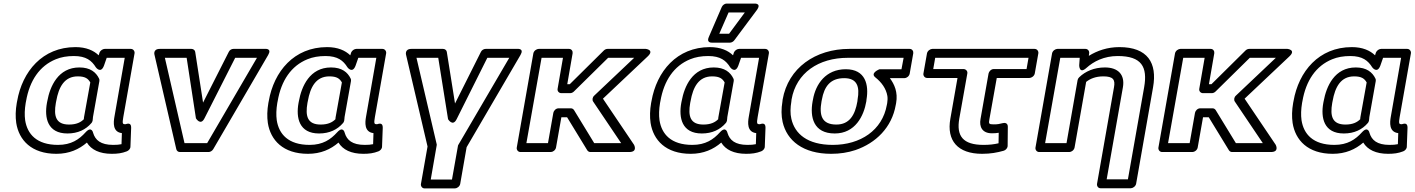

<svg xmlns="http://www.w3.org/2000/svg" viewBox="-20 -827 7928 1076"><path d="M394 -513C463 -513 494 -487 517 -450C517 -450 545 -411 563 -460L578 -503H679L621 -171C616 -142 610 -87 663 -81L661 -19C647 -16 634 -15 614 -15C544 -15 514 -42 502 -82C502 -82 494 -123 460 -86C423 -45 379 -15 305 -15C185 -15 133 -76 121 -153C117 -182 118 -214 124 -250L126 -260C146 -376 202 -458 293 -495C322 -507 356 -513 394 -513ZM76 -260 74 -250C67 -210 66 -172 71 -138C86 -42 156 35 296 35C368 35 423 10 467 -28C491 12 538 35 606 35C638 35 663 32 691 21C701 17 711 7 711 -5L715 -111C716 -143 691 -133 684 -131H680C667 -131 665 -136 671 -171L734 -528C736 -539 728 -553 713 -553H567C557 -553 543 -545 538 -533L533 -517C505 -544 463 -563 403 -563C218 -563 105 -427 76 -260ZM535 -387C518 -422 486 -449 425 -449C306 -449 260 -343 245 -260L243 -250C228 -167 246 -79 358 -79C417 -79 461 -101 492 -137C496 -141 498 -147 499 -151C501 -161 500 -167 501 -171L537 -373C538 -378 537 -384 535 -387ZM486 -365 451 -171C450 -166 450 -163 450 -159C433 -142 409 -129 367 -129C293 -129 280 -176 293 -250L295 -260C309 -340 341 -399 416 -399C458 -399 474 -386 486 -365Z M1126 -164 1298 -503H1420L1141 -25H1014L904 -503H1026L1078 -164C1078 -164 1104 -120 1126 -164ZM1118 -252 1074 -536C1073 -545 1064 -553 1053 -553H876C835 -553 846 -519 846 -519L968 9C970 18 978 25 988 25H1149C1158 25 1169 19 1175 9L1483 -519C1505 -557 1466 -553 1466 -553H1288C1278 -553 1267 -547 1262 -536Z M1804 -513C1873 -513 1904 -487 1927 -450C1927 -450 1955 -411 1973 -460L1988 -503H2089L2031 -171C2026 -142 2020 -87 2073 -81L2071 -19C2057 -16 2044 -15 2024 -15C1954 -15 1924 -42 1912 -82C1912 -82 1904 -123 1870 -86C1833 -45 1789 -15 1715 -15C1595 -15 1543 -76 1531 -153C1527 -182 1528 -214 1534 -250L1536 -260C1556 -376 1612 -458 1703 -495C1732 -507 1766 -513 1804 -513ZM1486 -260 1484 -250C1477 -210 1476 -172 1481 -138C1496 -42 1566 35 1706 35C1778 35 1833 10 1877 -28C1901 12 1948 35 2016 35C2048 35 2073 32 2101 21C2111 17 2121 7 2121 -5L2125 -111C2126 -143 2101 -133 2094 -131H2090C2077 -131 2075 -136 2081 -171L2144 -528C2146 -539 2138 -553 2123 -553H1977C1967 -553 1953 -545 1948 -533L1943 -517C1915 -544 1873 -563 1813 -563C1628 -563 1515 -427 1486 -260ZM1945 -387C1928 -422 1896 -449 1835 -449C1716 -449 1670 -343 1655 -260L1653 -250C1638 -167 1656 -79 1768 -79C1827 -79 1871 -101 1902 -137C1906 -141 1908 -147 1909 -151C1911 -161 1910 -167 1911 -171L1947 -373C1948 -378 1947 -384 1945 -387ZM1896 -365 1861 -171C1860 -166 1860 -163 1860 -159C1843 -142 1819 -129 1777 -129C1703 -129 1690 -176 1703 -250L1705 -260C1719 -340 1751 -399 1826 -399C1868 -399 1884 -386 1896 -365Z M2539 -159 2711 -503H2834L2549 -16C2547 -13 2546 -10 2546 -7L2513 179H2394L2427 -11C2428 -14 2428 -17 2427 -20L2314 -503H2436L2491 -159C2491 -159 2517 -115 2539 -159ZM2530 -247 2484 -536C2483 -545 2474 -553 2463 -553H2286C2245 -553 2256 -518 2256 -518L2376 -6L2339 204C2337 215 2345 229 2360 229H2529C2540 229 2556 219 2559 204L2595 -2L2897 -519C2919 -557 2880 -553 2880 -553H2702C2692 -553 2680 -547 2675 -536Z M3179 -220H3110C3095 -220 3083 -206 3081 -195L3051 -25H2930L3015 -503H3135L3105 -330C3102 -315 3114 -305 3125 -305H3176C3183 -305 3191 -309 3196 -314L3388 -503H3534L3310 -291C3300 -282 3298 -267 3304 -258L3461 -25H3310L3197 -210C3193 -216 3187 -220 3179 -220ZM3158 -170 3271 15C3275 21 3281 25 3289 25H3506C3556 25 3533 -16 3533 -16L3359 -274L3610 -511C3649 -548 3599 -553 3599 -553H3385C3378 -553 3370 -550 3364 -544L3173 -355H3159L3189 -528C3191 -539 3184 -553 3169 -553H2999C2988 -553 2972 -543 2969 -528L2876 0C2874 11 2882 25 2897 25H3067C3078 25 3093 15 3096 0L3126 -170Z M3949 -513C4018 -513 4049 -487 4072 -450C4072 -450 4100 -411 4118 -460L4133 -503H4234L4176 -171C4171 -142 4165 -87 4218 -81L4216 -19C4202 -16 4189 -15 4169 -15C4099 -15 4069 -42 4057 -82C4057 -82 4049 -123 4015 -86C3978 -45 3934 -15 3860 -15C3740 -15 3688 -76 3676 -153C3672 -182 3673 -214 3679 -250L3681 -260C3701 -376 3757 -458 3848 -495C3877 -507 3911 -513 3949 -513ZM3631 -260 3629 -250C3622 -210 3621 -172 3626 -138C3641 -42 3711 35 3851 35C3923 35 3978 10 4022 -28C4046 12 4093 35 4161 35C4193 35 4218 32 4246 21C4256 17 4266 7 4266 -5L4270 -111C4271 -143 4246 -133 4239 -131H4235C4222 -131 4220 -136 4226 -171L4289 -528C4291 -539 4283 -553 4268 -553H4122C4112 -553 4098 -545 4093 -533L4088 -517C4060 -544 4018 -563 3958 -563C3773 -563 3660 -427 3631 -260ZM4090 -387C4073 -422 4041 -449 3980 -449C3861 -449 3815 -343 3800 -260L3798 -250C3783 -167 3801 -79 3913 -79C3972 -79 4016 -101 4047 -137C4051 -141 4053 -147 4054 -151C4056 -161 4055 -167 4056 -171L4092 -373C4093 -378 4092 -384 4090 -387ZM4041 -365 4006 -171C4005 -166 4005 -163 4005 -159C3988 -142 3964 -129 3922 -129C3848 -129 3835 -176 3848 -250L3850 -260C3864 -340 3896 -399 3971 -399C4013 -399 4029 -386 4041 -365ZM4063 -757H4154L4066 -638H4011ZM4052 -807C4042 -807 4030 -799 4025 -788L3952 -619C3938 -587 3967 -588 3970 -588H4071C4079 -588 4089 -593 4095 -601L4221 -770C4251 -811 4206 -807 4206 -807Z M4647 -15C4505 -15 4434 -77 4415 -161C4408 -190 4409 -223 4415 -259L4416 -269C4442 -419 4568 -503 4731 -503H5044L5032 -439H4909C4909 -439 4854 -418 4886 -393C4920 -366 4946 -331 4953 -289C4955 -276 4954 -263 4952 -249L4950 -239C4925 -97 4802 -15 4647 -15ZM4366 -269 4365 -259C4358 -217 4358 -179 4366 -143C4390 -39 4480 35 4638 35C4687 35 4732 28 4774 14C4888 -25 4978 -112 5000 -239L5002 -249C5013 -311 4992 -355 4967 -389H5049C5060 -389 5075 -399 5078 -414L5098 -528C5100 -539 5093 -553 5078 -553H4740C4549 -553 4397 -446 4366 -269ZM4720 -439C4608 -439 4551 -356 4536 -269L4534 -259C4518 -170 4539 -79 4658 -79C4773 -79 4821 -177 4835 -259L4836 -269C4850 -351 4831 -439 4720 -439ZM4711 -389C4784 -389 4799 -341 4786 -269L4785 -259C4772 -183 4741 -129 4667 -129C4585 -129 4570 -181 4584 -259L4586 -269C4599 -341 4632 -389 4711 -389Z M5492 -15C5376 -15 5339 -65 5356 -162L5401 -415C5404 -430 5391 -440 5380 -440H5210L5221 -503H5744L5733 -440H5549C5534 -440 5522 -426 5520 -415L5475 -160C5467 -117 5484 -80 5539 -80C5554 -80 5567 -81 5577 -83L5576 -24C5550 -18 5525 -15 5492 -15ZM5484 35C5532 35 5568 28 5604 18C5616 15 5627 3 5627 -10L5628 -117C5628 -138 5611 -140 5600 -137C5579 -132 5573 -130 5548 -130C5521 -130 5520 -134 5525 -160L5566 -390H5749C5760 -390 5776 -400 5779 -415L5799 -528C5801 -539 5793 -553 5778 -553H5205C5194 -553 5178 -543 5175 -528L5155 -415C5153 -404 5161 -390 5176 -390H5346L5306 -162C5284 -39 5347 35 5484 35Z M6172 -449C6112 -449 6062 -427 6028 -394C6023 -389 6020 -384 6019 -378L5957 -25H5837L5922 -503H6031L6028 -461C6028 -461 6028 -410 6068 -446C6109 -483 6167 -513 6244 -513C6378 -513 6412 -452 6392 -338L6301 178H6182L6273 -338C6285 -408 6247 -449 6172 -449ZM6163 -399C6218 -399 6231 -381 6223 -338L6128 203C6126 214 6133 228 6148 228H6317C6328 228 6344 218 6347 203L6442 -338C6466 -474 6412 -563 6253 -563C6186 -563 6129 -543 6082 -514L6084 -530C6085 -542 6076 -553 6063 -553H5906C5895 -553 5879 -543 5876 -528L5783 0C5781 11 5789 25 5804 25H5973C5984 25 5999 15 6002 0L6067 -368C6088 -385 6119 -399 6163 -399Z M6775 -220H6706C6691 -220 6679 -206 6677 -195L6647 -25H6526L6611 -503H6731L6701 -330C6698 -315 6710 -305 6721 -305H6772C6779 -305 6787 -309 6792 -314L6984 -503H7130L6906 -291C6896 -282 6894 -267 6900 -258L7057 -25H6906L6793 -210C6789 -216 6783 -220 6775 -220ZM6754 -170 6867 15C6871 21 6877 25 6885 25H7102C7152 25 7129 -16 7129 -16L6955 -274L7206 -511C7245 -548 7195 -553 7195 -553H6981C6974 -553 6966 -550 6960 -544L6769 -355H6755L6785 -528C6787 -539 6780 -553 6765 -553H6595C6584 -553 6568 -543 6565 -528L6472 0C6470 11 6478 25 6493 25H6663C6674 25 6689 15 6692 0L6722 -170Z M7547 -513C7616 -513 7647 -487 7670 -450C7670 -450 7698 -411 7716 -460L7731 -503H7832L7774 -171C7769 -142 7763 -87 7816 -81L7814 -19C7800 -16 7787 -15 7767 -15C7697 -15 7667 -42 7655 -82C7655 -82 7647 -123 7613 -86C7576 -45 7532 -15 7458 -15C7338 -15 7286 -76 7274 -153C7270 -182 7271 -214 7277 -250L7279 -260C7299 -376 7355 -458 7446 -495C7475 -507 7509 -513 7547 -513ZM7229 -260 7227 -250C7220 -210 7219 -172 7224 -138C7239 -42 7309 35 7449 35C7521 35 7576 10 7620 -28C7644 12 7691 35 7759 35C7791 35 7816 32 7844 21C7854 17 7864 7 7864 -5L7868 -111C7869 -143 7844 -133 7837 -131H7833C7820 -131 7818 -136 7824 -171L7887 -528C7889 -539 7881 -553 7866 -553H7720C7710 -553 7696 -545 7691 -533L7686 -517C7658 -544 7616 -563 7556 -563C7371 -563 7258 -427 7229 -260ZM7688 -387C7671 -422 7639 -449 7578 -449C7459 -449 7413 -343 7398 -260L7396 -250C7381 -167 7399 -79 7511 -79C7570 -79 7614 -101 7645 -137C7649 -141 7651 -147 7652 -151C7654 -161 7653 -167 7654 -171L7690 -373C7691 -378 7690 -384 7688 -387ZM7639 -365 7604 -171C7603 -166 7603 -163 7603 -159C7586 -142 7562 -129 7520 -129C7446 -129 7433 -176 7446 -250L7448 -260C7462 -340 7494 -399 7569 -399C7611 -399 7627 -386 7639 -365Z"/></svg>

Font: Asimov
Style: XWidOuIt
Weight: 500
Designer: Google
Version: Version 2.000980; 2014